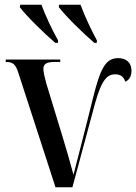

<svg xmlns="http://www.w3.org/2000/svg" viewBox="-20 -786 572 806"><path d="M212 -606H223L224 -616C199 -660 170 -722 154 -766H65L63 -756C89 -721 165 -646 212 -606ZM376 -606H386L387 -616C363 -660 334 -722 318 -766H228L227 -756C253 -721 329 -646 376 -606ZM58 -477 213 0H284L379 -352C407 -454 432 -474 463 -474C487 -474 499 -464 506 -443C522 -450 532 -465 532 -489C532 -523 510 -542 476 -542C422 -542 401 -496 371 -377C324 -187 309 -134 289 -54H288C273 -110 260 -155 242 -214L174 -437C168 -460 162 -484 162 -496C162 -518 175 -526 212 -526H233V-536H4V-526C34 -526 46 -517 58 -477Z"/></svg>

Font: Noto Serif Display Condensed Medium
Style: Regular
Weight: 500
Width: 3
Designer: Monotype Design Team
Foundry: Monotype Imaging Inc.
Version: Version 2.009